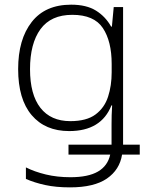

<svg xmlns="http://www.w3.org/2000/svg" viewBox="-20 -561 635 821"><path d="M284.2 -541Q349.6 -541 390.4 -515.6Q431.2 -490.2 455.1 -447.3H458.5L466.3 -530.8H506.3V57.6H577.6V100.1H502Q491.7 165 437 202.6Q382.3 240.2 279.3 240.2Q219.2 240.2 173.3 230.2Q127.4 220.2 90.8 204.1V154.8Q127.4 173.3 176 185.1Q224.6 196.8 281.2 196.8Q357.4 196.8 399.2 172.4Q440.9 147.9 451.2 100.1H272.9V57.6H457V-29.3Q457 -49.3 457.5 -68.6Q458 -87.9 459.5 -110.4H456.5Q413.1 -0.5 275.9 -0.5Q173.3 -0.5 115.5 -68.6Q57.6 -136.7 57.6 -265.6Q57.6 -392.6 115.5 -466.8Q173.3 -541 284.2 -541ZM289.1 -497.6Q197.8 -497.6 153.1 -436.3Q108.4 -375 108.4 -265.1Q108.4 -156.7 152.8 -99.9Q197.3 -43 280.8 -43Q350.1 -43 388.4 -71.5Q426.8 -100.1 442.1 -147.5Q457.5 -194.8 457.5 -252V-287.6Q457.5 -384.3 419.9 -440.9Q382.3 -497.6 289.1 -497.6Z"/></svg>

Font: Open Sans Light
Style: Regular
Weight: 300
Designer: Monotype Design Team
Foundry: Monotype Imaging Inc.
Version: Version 3.000; ttfautohint (v1.8.4)